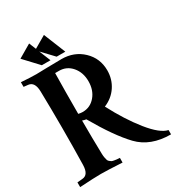

<svg xmlns="http://www.w3.org/2000/svg" viewBox="-213 -1042 1074 1172"><g transform="rotate(-30 324.5 -456.5)"><path d="M4.4 1.5V-31.7L42.5 -35.2H42Q85.9 -38.6 87.4 -106.9Q90.3 -231 90.3 -366.2Q90.3 -501.5 87.4 -625.5Q85.9 -692.9 42 -697.8L11.2 -701.2V-733.9Q78.6 -729 118.2 -729Q132.3 -729 188.2 -730.7Q244.1 -732.4 295.9 -732.4Q384.8 -732.4 444.6 -675.3Q504.4 -618.2 504.4 -533.2Q504.4 -471.2 471.7 -421.9Q439 -372.6 380.9 -348.6Q446.3 -223.1 519 -132.3Q591.8 -41.5 646 -30.3V0Q502.9 0 421.9 -84.5Q341.3 -168.5 244.1 -337.9Q230 -339.8 217.8 -344.7Q217.8 -222.2 220.7 -106.9Q221.2 -91.8 223.4 -80.8Q225.6 -69.8 228 -62Q230.5 -54.2 237.1 -49.1Q243.7 -43.9 248 -41Q252.4 -38.1 263.9 -36.1Q275.4 -34.2 281.7 -33.4Q288.1 -32.7 303.7 -31.7V1Q194.8 -4.9 154.3 -4.9Q107.9 -4.9 4.4 1.5ZM220.2 -677.7Q217.8 -554.2 217.8 -391.6Q234.4 -387.7 247.6 -387.7Q301.3 -387.7 336.4 -429Q371.6 -470.2 371.6 -533.2Q371.6 -595.2 336.4 -636.5Q301.3 -677.7 247.6 -677.7ZM339.4 -759.8H278.3L202.1 -840.3L234.9 -759.8H173.8L80.6 -859.4L172.9 -913.6L192.9 -864.3L277.3 -913.6Z"/></g></svg>

Font: Flanker
Style: Bold
Weight: 700
Designer: Flanker
Foundry: Flanker
Version: Version 2.021